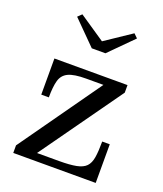

<svg xmlns="http://www.w3.org/2000/svg" viewBox="-129 -773 728 859"><g transform="rotate(20 235.0 -344.0)"><path d="M238 -605 362.5 -688.5 381 -670.5 271 -560H206L96 -670.5L114.5 -688.5ZM228.5 -424Q171.5 -424 144.2 -411Q117 -398 108.8 -368.2Q100.5 -338.5 100.5 -288H64.5V-460H412.5V-424L136 -36H241Q292 -36 322.5 -42Q353 -48 368 -63.5Q383 -79 387.8 -108.2Q392.5 -137.5 392.5 -184H428.5V0H36V-36L311 -424Z"/></g></svg>

Font: Bodoni* 06pt
Style: Regular
Weight: 400
Version: Version 2.3